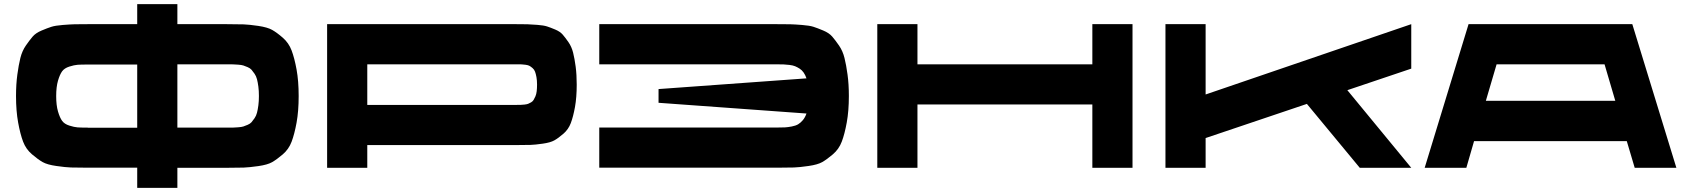

<svg xmlns="http://www.w3.org/2000/svg" viewBox="-20 -818 8215 936"><path d="M1086.4 -700.2Q1140.6 -700.2 1167.7 -699.2Q1194.8 -698.2 1239.3 -691.7Q1283.7 -685.1 1306.4 -672.4Q1329.1 -659.7 1358.4 -634.3Q1387.7 -608.9 1401.6 -572Q1415.5 -535.2 1425.8 -479Q1436 -422.9 1436 -349.6Q1436 -276.4 1425.8 -220.2Q1415.5 -164.1 1401.6 -127.2Q1387.7 -90.3 1358.2 -65.2Q1328.6 -40 1306.2 -27.3Q1283.7 -14.6 1239.3 -8.3Q1194.8 -2 1168 -1Q1141.1 0 1086.4 0H844.7V97.7H648.9V-0.5H407.7Q353 -0.5 326.2 -1.5Q299.3 -2.4 254.9 -8.8Q210.4 -15.1 188 -27.8Q165.5 -40.5 136 -65.7Q106.4 -90.8 92.5 -127.7Q78.6 -164.6 68.4 -220.7Q58.1 -276.9 58.1 -350.1Q58.1 -407.2 64.5 -454.1Q70.8 -501 79.3 -535.4Q87.9 -569.8 106.2 -596.2Q124.5 -622.6 139.4 -639.9Q154.3 -657.2 182.9 -669.2Q211.4 -681.2 230.5 -687.3Q249.5 -693.4 286.1 -696.3Q322.8 -699.2 344 -699.7Q365.2 -700.2 407.7 -700.2H648.9V-797.9H844.7V-700.2ZM407.7 -195.8V-195.3H648.9V-503.4H407.7Q374.5 -503.4 358.2 -502.2Q341.8 -501 317.9 -493.4Q293.9 -485.8 282.7 -470.2Q271.5 -454.6 262.7 -424.6Q253.9 -394.5 253.9 -349.6Q253.9 -304.7 262.7 -274.7Q271.5 -244.6 282.7 -229Q293.9 -213.4 317.9 -205.8Q341.8 -198.2 358.2 -197Q374.5 -195.8 407.7 -195.8ZM1088.4 -195.8Q1106.9 -195.8 1116.5 -196Q1126 -196.3 1141.8 -197.5Q1157.7 -198.7 1166.3 -201.4Q1174.8 -204.1 1187.3 -209.5Q1199.7 -214.8 1206.3 -222.4Q1212.9 -230 1220.9 -241.7Q1229 -253.4 1232.9 -268.6Q1236.8 -283.7 1239.5 -304.2Q1242.2 -324.7 1242.2 -350.1Q1242.2 -375.5 1239.5 -396Q1236.8 -416.5 1232.9 -431.6Q1229 -446.8 1220.9 -458.5Q1212.9 -470.2 1206.3 -477.8Q1199.7 -485.4 1187.3 -490.7Q1174.8 -496.1 1166.3 -498.8Q1157.7 -501.5 1141.8 -502.7Q1126 -503.9 1116.5 -504.2Q1106.9 -504.4 1088.4 -504.4H844.7V-195.8Z M2497.6 -700.2Q2533.2 -700.2 2551 -699.7Q2568.8 -699.2 2599.9 -696.8Q2630.9 -694.3 2646.7 -689.2Q2662.6 -684.1 2686.5 -674.1Q2710.4 -664.1 2723.1 -649.4Q2735.8 -634.8 2751.2 -612.5Q2766.6 -590.3 2773.9 -561.3Q2781.2 -532.2 2786.4 -492.9Q2791.5 -453.6 2791.5 -405.3Q2791.5 -343.3 2783 -296.1Q2774.4 -249 2762.7 -218Q2751 -187 2726.3 -165.8Q2701.7 -144.5 2682.6 -133.8Q2663.6 -123 2626.2 -117.7Q2588.9 -112.3 2566.2 -111.6Q2543.5 -110.8 2497.6 -110.8H1770.5V0H1574.7V-700.2ZM2499.5 -306.6Q2512.7 -306.6 2519.5 -306.9Q2526.4 -307.1 2537.6 -308.3Q2548.8 -309.6 2554.9 -312Q2561 -314.5 2569.1 -319.1Q2577.1 -323.7 2581.5 -331.1Q2585.9 -338.4 2590.3 -348.6Q2594.7 -358.9 2596.4 -373.3Q2598.1 -387.7 2598.1 -405.8Q2598.1 -426.3 2595.2 -442.1Q2592.3 -458 2588.4 -468.5Q2584.5 -479 2576.2 -486.1Q2567.9 -493.2 2561.5 -496.8Q2555.2 -500.5 2542.7 -502.2Q2530.3 -503.9 2522.7 -504.2Q2515.1 -504.4 2499.5 -504.4H1770.5V-306.6Z M3768.6 -700.2Q3811 -700.2 3832.3 -699.7Q3853.5 -699.2 3890.1 -696.3Q3926.8 -693.4 3945.8 -687.3Q3964.8 -681.2 3993.4 -669.2Q4022 -657.2 4036.9 -639.9Q4051.8 -622.6 4070.1 -596.2Q4088.4 -569.8 4096.9 -535.4Q4105.5 -501 4111.8 -454.1Q4118.2 -407.2 4118.2 -350.1Q4118.2 -276.9 4107.9 -220.7Q4097.7 -164.6 4083.7 -127.7Q4069.8 -90.8 4040.3 -65.7Q4010.7 -40.5 3988.3 -27.8Q3965.8 -15.1 3921.4 -8.8Q3877 -2.4 3850.1 -1.5Q3823.2 -0.5 3768.6 -0.5H2901.4V-196.3H3768.6Q3792.5 -196.3 3806.6 -197Q3820.8 -197.8 3839.8 -201.4Q3858.9 -205.1 3870.6 -211.9Q3882.3 -218.8 3893.6 -231.9Q3904.8 -245.1 3911.6 -264.6L3190.4 -316.9V-383.8L3911.6 -436Q3906.2 -452.1 3897.9 -464.1Q3889.6 -476.1 3878.2 -483.4Q3866.7 -490.7 3856 -495.1Q3845.2 -499.5 3828.6 -501.5Q3812 -503.4 3800.3 -503.9Q3788.6 -504.4 3768.6 -504.4H2901.4V-700.2Z M5305.2 -700.2H5501V0H5305.2V-308.6H4452.6V0H4256.8V-700.2H4452.6V-504.4H5305.2Z M6859.9 -700.2V-483.4L6548.3 -378.4L6859.9 0H6608.9L6351.1 -311.5L5857.4 -145V0H5661.6V-700.2H5857.4V-357.4Z M7949.2 0 7910.6 -129.9H7166L7128.4 0H6925.3L7139.2 -700.2H7937.5L8152.3 0ZM7223.6 -326.7H7854.5L7802.2 -504.4H7275.9Z"/></svg>

Font: Donpoligrafbum
Style: Bold
Weight: 700
Designer: Sasha Pavljenko
Version: Version 1.002;Fontself Maker 3.5.8